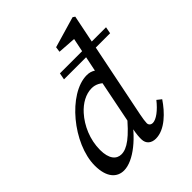

<svg xmlns="http://www.w3.org/2000/svg" viewBox="-210 -863 998 998"><g transform="rotate(-45 289.5 -363.5)"><path d="M119 13C190 13 286 -66 352 -170H362L343 -192C259 -89 210 -56 169 -56C133 -56 106 -85 106 -151C106 -227 138 -298 182 -347C216 -385 259 -409 302 -409C329 -409 357 -397 382 -365L424 -416C391 -458 368 -475 332 -475C196 -475 29 -273 29 -113C29 -22 71 13 119 13ZM233 -543H572L579 -580H240L233 -543ZM353 13C420 13 482 -51 521 -109L497 -128C463 -85 425 -56 399 -56C387 -56 376 -64 376 -78C376 -89 379 -110 384 -135L505 -732L493 -740L322 -690L318 -661L435 -653L423 -676L377 -453L367 -420L310 -135L305 -111C297 -70 297 -53 297 -39C297 -4 322 13 353 13Z"/></g></svg>

Font: Source Serif 4 Variable
Style: Italic
Weight: 400
Italic angle: -12°
Designer: Frank Grießhammer
Foundry: Adobe Systems Incorporated
Version: Version 4.004;hotconv 1.0.116;makeotfexe 2.5.65601